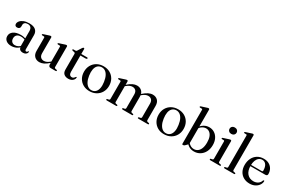

<svg xmlns="http://www.w3.org/2000/svg" viewBox="120 -1963 4754 3199"><g transform="rotate(30 2497.0 -363.0)"><path d="M327.5 -56.5V-64.5L322 -65.5V-356Q322 -399.5 301.5 -422.8Q281 -446 242.5 -446Q204.5 -446 185.8 -429.5Q167 -413 167 -391.5V-354Q167 -331 152 -318Q137 -305 111.5 -305Q90 -305 78 -316.8Q66 -328.5 66 -349.5Q66 -378.5 88.5 -405.8Q111 -433 154.2 -450.8Q197.5 -468.5 259.5 -468.5Q341.5 -468.5 381.5 -433Q421.5 -397.5 421.5 -336.5V-68Q421.5 -50.5 427.8 -42.5Q434 -34.5 444.5 -34.5Q456 -34.5 462 -40Q468 -45.5 471 -53Q472.5 -56 474.8 -57.8Q477 -59.5 480 -59.5Q483.5 -59.5 485.5 -56.8Q487.5 -54 487.5 -49Q487.5 -36.5 478.5 -22.8Q469.5 -9 451.5 0.8Q433.5 10.5 406 10.5Q368.5 10.5 348 -7Q327.5 -24.5 327.5 -56.5ZM43 -101.5Q43 -158 92.5 -194.2Q142 -230.5 234 -230.5Q268 -230.5 294.8 -224Q321.5 -217.5 342.5 -207.5L336 -188.5Q316 -197 294.2 -202.5Q272.5 -208 247 -208Q198.5 -208 172 -183.8Q145.5 -159.5 145.5 -117.5Q145.5 -76 168.2 -53.5Q191 -31 227 -31Q257.5 -31 286.2 -45Q315 -59 335.5 -84.5L344 -68Q317 -30 273 -9.8Q229 10.5 180 10.5Q119 10.5 81 -20Q43 -50.5 43 -101.5Z M894 -44.5V-86.5L892 -89V-384Q892 -392.5 889 -396.2Q886 -400 879 -400.5L843.5 -401.5Q837 -402.5 834.2 -405.2Q831.5 -408 831.5 -412.5Q831.5 -417 834.8 -420.2Q838 -423.5 846 -426L941 -457Q953 -461 960 -462.8Q967 -464.5 973 -464.5Q982.5 -464.5 987.2 -459.2Q992 -454 992 -445.5V-55Q992 -44 996.2 -38Q1000.5 -32 1009 -30L1034.5 -25Q1041.5 -23.5 1044.8 -20.2Q1048 -17 1048 -12Q1048 -6.5 1044 -3.2Q1040 0 1031.5 0H933Q915 0 904.5 -11.8Q894 -23.5 894 -44.5ZM589.5 -131V-384Q589.5 -392.5 586.5 -396.2Q583.5 -400 576.5 -400.5L541 -401.5Q535 -402.5 532.2 -405.2Q529.5 -408 529.5 -412.5Q529.5 -417 532.5 -420.2Q535.5 -423.5 543.5 -426L639 -457Q651 -461 658.2 -462.8Q665.5 -464.5 670.5 -464.5Q680 -464.5 684.8 -459.2Q689.5 -454 689.5 -445.5V-145Q689.5 -94.5 713.8 -70.2Q738 -46 777.5 -46Q802 -46 829.5 -58Q857 -70 887.5 -96.5L907.5 -113.5L922 -99L901.5 -81Q845.5 -30.5 803 -10.2Q760.5 10 721.5 10Q663 10 626.2 -27Q589.5 -64 589.5 -131Z M1144.5 -425.5 1111.5 -433Q1102 -435.5 1098.8 -438.8Q1095.5 -442 1095.5 -446.5Q1095.5 -452 1099.5 -455.2Q1103.5 -458.5 1110 -458.5H1146.5Q1156.5 -458.5 1162.8 -461.5Q1169 -464.5 1174 -473.5L1224.5 -552Q1230 -560.5 1235.8 -564.5Q1241.5 -568.5 1247.5 -568.5Q1254 -568.5 1257.5 -564.5Q1261 -560.5 1261 -553V-116Q1261 -80.5 1275.5 -62Q1290 -43.5 1316 -43.5Q1331.5 -43.5 1341.2 -48.5Q1351 -53.5 1357.2 -61Q1363.5 -68.5 1369 -75.8Q1374.5 -83 1381 -87.5Q1385.5 -88 1388.5 -85.2Q1391.5 -82.5 1391 -75.5Q1388.5 -52 1373.8 -33Q1359 -14 1334.5 -2.8Q1310 8.5 1278 8.5Q1224.5 8.5 1193.2 -18.8Q1162 -46 1162 -101.5V-403Q1162 -412.5 1158.2 -417.8Q1154.5 -423 1144.5 -425.5ZM1220 -429 1220.5 -458.5H1373Q1380.5 -458.5 1384.5 -455.5Q1388.5 -452.5 1388.5 -447Q1388.5 -439 1380.5 -434Q1372.5 -429 1355.5 -429Z M1689.5 -468Q1760 -468 1813.8 -437.5Q1867.5 -407 1898 -352.8Q1928.5 -298.5 1928.5 -227.5Q1928.5 -158.5 1897.5 -104.5Q1866.5 -50.5 1811.8 -19.8Q1757 11 1685.5 11Q1615.5 11 1562 -19.5Q1508.5 -50 1478 -104Q1447.5 -158 1447.5 -228.5Q1447.5 -298.5 1478.2 -352.5Q1509 -406.5 1563.5 -437.2Q1618 -468 1689.5 -468ZM1721 -20.5Q1761 -25.5 1787 -53.5Q1813 -81.5 1822.2 -130.2Q1831.5 -179 1821.5 -245.5Q1812 -313 1788.5 -357.5Q1765 -402 1731 -422Q1697 -442 1655.5 -437Q1614.5 -431.5 1588.5 -403.2Q1562.5 -375 1553.8 -326.5Q1545 -278 1554.5 -211.5Q1564 -145 1587.8 -100.5Q1611.5 -56 1645.8 -35.5Q1680 -15 1721 -20.5Z M2157 -446V-55Q2157 -44 2161.2 -38.2Q2165.5 -32.5 2174.5 -30L2199.5 -25Q2211.5 -21.5 2211.5 -12.5Q2211.5 0 2195 0H2016Q2008 0 2004 -3.2Q2000 -6.5 2000 -12Q2000 -16.5 2003 -19.8Q2006 -23 2012.5 -25L2039.5 -30Q2048.5 -32.5 2052.8 -38Q2057 -43.5 2057 -54.5V-384.5Q2057 -392.5 2054 -396.5Q2051 -400.5 2044 -401L2008.5 -402Q2002.5 -403 1999.5 -405.8Q1996.5 -408.5 1996.5 -412.5Q1996.5 -417.5 1999.8 -420.8Q2003 -424 2011 -426.5L2106 -457.5Q2118 -461.5 2125.2 -463.2Q2132.5 -465 2138.5 -465Q2147.5 -465 2152.2 -459.8Q2157 -454.5 2157 -446ZM2144 -344.5 2130 -359 2150 -377Q2207 -428 2249.2 -448.2Q2291.5 -468.5 2330.5 -468.5Q2389.5 -468.5 2426 -431.5Q2462.5 -394.5 2462.5 -327V-57.5Q2462.5 -45 2467.8 -38.5Q2473 -32 2483 -29.5L2505.5 -24.5Q2517 -21 2517 -12.5Q2517 0 2500.5 0H2322.5Q2305.5 0 2305.5 -12.5Q2305.5 -21.5 2317.5 -25L2344 -30Q2354 -32.5 2358.2 -39Q2362.5 -45.5 2362.5 -57.5V-313.5Q2362.5 -363.5 2338.5 -388Q2314.5 -412.5 2274.5 -412.5Q2249.5 -412.5 2222.2 -400.5Q2195 -388.5 2164 -362ZM2448 -344.5 2433.5 -359 2453.5 -377Q2510.5 -428 2552.8 -448.2Q2595 -468.5 2634 -468.5Q2693.5 -468.5 2729.8 -431.5Q2766 -394.5 2766 -327V-57.5Q2766 -45 2771.2 -38.5Q2776.5 -32 2786.5 -29.5L2809.5 -25Q2816 -23 2819 -19.8Q2822 -16.5 2822 -12Q2822 -6.5 2818.2 -3.2Q2814.5 0 2806 0H2626Q2609 0 2609 -12.5Q2609 -21.5 2621 -25L2647.5 -30Q2658 -32.5 2662.2 -39Q2666.5 -45.5 2666.5 -57.5V-313.5Q2666.5 -363.5 2642.2 -388Q2618 -412.5 2578 -412.5Q2553 -412.5 2525.8 -400.5Q2498.5 -388.5 2468 -362Z M3123.5 -468Q3194 -468 3247.8 -437.5Q3301.5 -407 3332 -352.8Q3362.5 -298.5 3362.5 -227.5Q3362.5 -158.5 3331.5 -104.5Q3300.5 -50.5 3245.8 -19.8Q3191 11 3119.5 11Q3049.5 11 2996 -19.5Q2942.5 -50 2912 -104Q2881.5 -158 2881.5 -228.5Q2881.5 -298.5 2912.2 -352.5Q2943 -406.5 2997.5 -437.2Q3052 -468 3123.5 -468ZM3155 -20.5Q3195 -25.5 3221 -53.5Q3247 -81.5 3256.2 -130.2Q3265.5 -179 3255.5 -245.5Q3246 -313 3222.5 -357.5Q3199 -402 3165 -422Q3131 -442 3089.5 -437Q3048.5 -431.5 3022.5 -403.2Q2996.5 -375 2987.8 -326.5Q2979 -278 2988.5 -211.5Q2998 -145 3021.8 -100.5Q3045.5 -56 3079.8 -35.5Q3114 -15 3155 -20.5Z M3568.5 -718V-55.5L3513.5 -1Q3501.5 4.5 3495.5 6.8Q3489.5 9 3483.5 9Q3477 9 3472.8 5Q3468.5 1 3468.5 -7V-656Q3468.5 -664.5 3465.8 -668.5Q3463 -672.5 3456 -673L3420.5 -674Q3414 -675 3411.2 -677.8Q3408.5 -680.5 3408.5 -684.5Q3408.5 -689.5 3411.5 -692.5Q3414.5 -695.5 3423 -698.5L3518 -729Q3530 -733.5 3537 -735.2Q3544 -737 3549.5 -737Q3559 -737 3563.8 -731.8Q3568.5 -726.5 3568.5 -718ZM3550 -340 3537.5 -359.5Q3576.5 -413.5 3622 -441Q3667.5 -468.5 3721.5 -468.5Q3778 -468.5 3822.8 -439.5Q3867.5 -410.5 3893 -359Q3918.5 -307.5 3918.5 -239.5Q3918.5 -163 3889 -106.8Q3859.5 -50.5 3809 -19.8Q3758.5 11 3695.5 11Q3638.5 11 3596 -15.8Q3553.5 -42.5 3527 -90.5L3546.5 -108.5Q3569 -68 3602.8 -45.8Q3636.5 -23.5 3677 -23.5Q3715.5 -23.5 3746.8 -45.8Q3778 -68 3796.2 -113.5Q3814.5 -159 3814.5 -228.5Q3814.5 -294 3797.5 -337.5Q3780.5 -381 3751 -403.2Q3721.5 -425.5 3683.5 -425.5Q3648 -425.5 3613.8 -404.5Q3579.5 -383.5 3550 -340Z M4148.5 -446V-55Q4148.5 -44 4152.8 -38Q4157 -32 4166 -30L4191.5 -25Q4198.5 -23.5 4201.8 -20.2Q4205 -17 4205 -12Q4205 -6.5 4200.8 -3.2Q4196.5 0 4188 0H4007.5Q3999.5 0 3995.5 -3.2Q3991.5 -6.5 3991.5 -12Q3991.5 -16.5 3994.5 -19.8Q3997.5 -23 4004 -25L4031 -30Q4040 -32.5 4044.2 -38Q4048.5 -43.5 4048.5 -54.5V-384.5Q4048.5 -392.5 4045.5 -396.5Q4042.5 -400.5 4035.5 -401L4000 -402Q3994 -403 3991 -405.8Q3988 -408.5 3988 -412.5Q3988 -417.5 3991.2 -420.8Q3994.5 -424 4002.5 -426.5L4098 -457.5Q4110 -461.5 4117 -463.2Q4124 -465 4129 -465Q4139 -465 4143.8 -459.8Q4148.5 -454.5 4148.5 -446ZM4090 -554Q4060.5 -554 4041.8 -571.5Q4023 -589 4023 -616Q4023 -643 4041.8 -660.2Q4060.5 -677.5 4090 -677.5Q4120 -677.5 4139 -660Q4158 -642.5 4158 -616Q4158 -589 4139 -571.5Q4120 -554 4090 -554Z M4424 -718V-55Q4424 -44 4428.5 -38Q4433 -32 4441.5 -30L4467 -25Q4474 -23.5 4477.2 -20.2Q4480.5 -17 4480.5 -12Q4480.5 -6.5 4476.5 -3.2Q4472.5 0 4464 0H4283Q4275 0 4271 -3.2Q4267 -6.5 4267 -12Q4267 -16.5 4270.2 -20Q4273.5 -23.5 4280.5 -25L4307 -30Q4315.5 -32.5 4319.8 -38Q4324 -43.5 4324 -54.5V-656Q4324 -664.5 4321.2 -668.5Q4318.5 -672.5 4311.5 -673L4276 -674Q4269.5 -675 4266.8 -677.8Q4264 -680.5 4264 -684.5Q4264 -689.5 4267 -692.5Q4270 -695.5 4278.5 -698.5L4373.5 -729Q4385.5 -733.5 4392.8 -735.2Q4400 -737 4405 -737Q4414.5 -737 4419.2 -731.8Q4424 -726.5 4424 -718Z M4961.5 -283Q4961.5 -266.5 4951.5 -257.5Q4941.5 -248.5 4922.5 -248.5H4606.5V-272.5H4840.5Q4859.5 -272.5 4859.5 -290Q4859.5 -362 4831.5 -401Q4803.5 -440 4757.5 -440Q4720.5 -440 4692.8 -418.2Q4665 -396.5 4649.8 -356Q4634.5 -315.5 4634.5 -259.5Q4634.5 -159 4681 -107Q4727.5 -55 4802 -55Q4852 -55 4888.2 -79.5Q4924.5 -104 4936.5 -145Q4941 -151.5 4944.2 -153.8Q4947.5 -156 4951 -156Q4956 -156 4958.2 -151.8Q4960.5 -147.5 4960.5 -141Q4957 -99 4931 -64.2Q4905 -29.5 4862.2 -9.2Q4819.5 11 4766 11Q4699.5 11 4648.8 -17.5Q4598 -46 4570 -98Q4542 -150 4542 -220Q4542 -291.5 4569.8 -347.8Q4597.5 -404 4649 -436.2Q4700.5 -468.5 4770.5 -468.5Q4828.5 -468.5 4871.5 -444.8Q4914.5 -421 4938 -379.2Q4961.5 -337.5 4961.5 -283Z"/></g></svg>

Font: Fraunces 60pt
Style: Regular
Weight: 400
Version: Version 1.000;[b76b70a41]